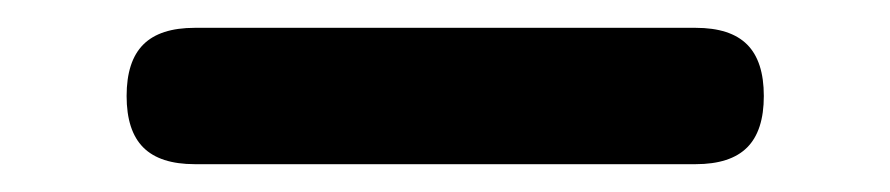

<svg xmlns="http://www.w3.org/2000/svg" viewBox="-20 -399 640 138"><path d="M120 -281Q95 -281 83 -293Q71 -305 71 -330Q71 -355 83 -367Q95 -379 120 -379H480Q505 -379 517 -367Q529 -355 529 -330Q529 -305 517 -293Q505 -281 480 -281Z"/></svg>

Font: Maple Mono Normal NL Medium
Style: Regular
Weight: 500
Monospace: yes
Designer: subframe7536
Version: Version 7.000